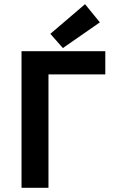

<svg xmlns="http://www.w3.org/2000/svg" viewBox="-20 -899 556 919"><path d="M83 0H212V-543H484V-654H83ZM281 -669 458 -792 387 -879 221 -737Z"/></svg>

Font: Source Sans Pro SemBd
Style: Regular
Weight: 700
Designer: Paul D. Hunt
Foundry: Adobe Systems Incorporated
Version: Version 2.020;PS 2.0;hotconv 1.0.86;makeotf.lib2.5.63406